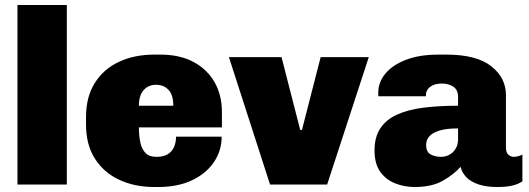

<svg xmlns="http://www.w3.org/2000/svg" viewBox="-20 -740 2122 770"><path d="M50 0V-720H248V0Z M599 10Q520 10 458 -19Q396 -48 360.5 -104Q325 -160 325 -240V-271Q325 -351 360 -407Q395 -463 457 -492Q519 -521 598 -521H623Q702 -521 757 -491Q812 -461 841 -409.5Q870 -358 870 -291V-229H537Q537 -197 542.5 -170Q548 -143 563 -127Q578 -111 608 -111Q635 -111 652 -121Q669 -131 677.5 -149.5Q686 -168 686 -192H869Q869 -136 838 -90Q807 -44 750 -17Q693 10 614 10ZM537 -316H675Q675 -360 655.5 -380Q636 -400 606 -400Q575 -400 556 -378.5Q537 -357 537 -316Z M1063 0 898 -511H1109L1184 -219H1191L1266 -511H1459L1292 0Z M1643 10Q1602 10 1565 -4.5Q1528 -19 1505 -51Q1482 -83 1482 -137Q1482 -190 1505 -225Q1528 -260 1571.5 -280Q1615 -300 1677 -308Q1739 -316 1817 -316V-351Q1817 -380 1798 -392.5Q1779 -405 1752 -405Q1723 -405 1705.5 -392Q1688 -379 1688 -358V-354H1498Q1497 -356 1497 -360Q1497 -364 1497 -368Q1497 -411 1526 -445.5Q1555 -480 1609 -500.5Q1663 -521 1737 -521H1770Q1891 -521 1950 -474.5Q2009 -428 2009 -359V-148Q2009 -128 2019 -119.5Q2029 -111 2040 -111Q2049 -111 2058 -113.5Q2067 -116 2075 -120V-13Q2062 -3 2037.5 3.5Q2013 10 1974 10Q1930 10 1899 -0.5Q1868 -11 1850.5 -29Q1833 -47 1827 -71Q1801 -41 1756.5 -15.5Q1712 10 1643 10ZM1749 -111Q1767 -111 1782.5 -119.5Q1798 -128 1807.5 -144Q1817 -160 1817 -181V-225Q1771 -225 1743 -216.5Q1715 -208 1702 -193.5Q1689 -179 1689 -159Q1689 -130 1707.5 -120.5Q1726 -111 1749 -111Z"/></svg>

Font: Chivo Medium Black
Style: Regular
Weight: 900
Version: Version 2.002